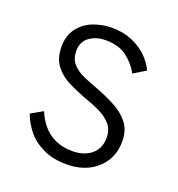

<svg xmlns="http://www.w3.org/2000/svg" viewBox="-95 -549 594 639"><g transform="rotate(20 201.5 -229.5)"><path d="M78 -131 36 -107Q46 -78 67.5 -51Q89 -24 124.5 -7Q160 10 208 10Q274 10 315.5 -27.5Q357 -65 357 -125Q357 -164 337.5 -189Q318 -214 286.5 -231Q255 -248 218 -262Q190 -272 165 -283Q140 -294 125 -311.5Q110 -329 110 -356Q110 -389 133.5 -406Q157 -423 191 -423Q237 -423 266 -401Q295 -379 311 -349L354 -375Q342 -401 320 -422Q298 -443 267 -456Q236 -469 197 -469Q161 -469 129.5 -456.5Q98 -444 78.5 -418Q59 -392 59 -353Q59 -312 78.5 -286.5Q98 -261 128 -246Q158 -231 190 -219Q220 -209 246 -196.5Q272 -184 288 -165.5Q304 -147 304 -119Q304 -81 278.5 -59.5Q253 -38 211 -38Q175 -38 148.5 -51Q122 -64 105 -85Q88 -106 78 -131Z"/></g></svg>

Font: Jost Light
Style: Regular
Weight: 300
Version: Version 3.710